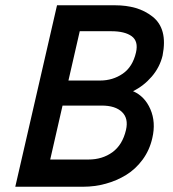

<svg xmlns="http://www.w3.org/2000/svg" viewBox="-20 -710 658 730"><path d="M38.1 0 196.8 -689.9H418Q460 -689.9 495.6 -679.7Q531.2 -669.4 560.1 -646.7Q588.9 -624 598.6 -587.4Q608.4 -550.8 598.1 -498.5Q587.4 -454.1 556.9 -418.7Q526.4 -383.3 485.8 -363.3Q530.3 -344.2 551.8 -294.7Q573.2 -245.1 559.1 -185.1Q548.8 -139.2 522.2 -103Q495.6 -66.9 459.7 -44.9Q423.8 -22.9 382.1 -11.5Q340.3 0 296.4 0ZM240.2 -403.8H360.4Q408.7 -403.8 446.5 -429.7Q484.4 -455.6 497.1 -510.7Q506.8 -553.2 480.7 -572.3Q454.6 -591.3 402.8 -591.3H283.2ZM170.9 -103.5H316.4Q369.1 -103.5 407.5 -131.3Q445.8 -159.2 459 -215.8Q469.2 -259.8 443.8 -284.2Q418.5 -308.6 366.7 -308.6H217.8Z"/></svg>

Font: HK Grotesk SemiBold Italic
Style: Regular
Weight: 600
Italic angle: -13°
Designer: Alfredo Marco Pradil and Stefan Peev
Foundry: Hanken Design Co.
Version: Version 1.000;PS 001.000;hotconv 1.0.88;makeotf.lib2.5.64775